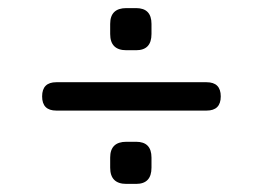

<svg xmlns="http://www.w3.org/2000/svg" viewBox="-20 -603 649 474"><path d="M119 -330Q84 -330 84 -365Q84 -400 119 -400H490Q525 -400 525 -365Q525 -330 490 -330ZM292 -149Q252 -149 252 -189V-214Q252 -253 292 -253H316Q354 -253 354 -214V-189Q354 -149 316 -149ZM292 -479Q252 -479 252 -519V-544Q252 -583 292 -583H316Q354 -583 354 -544V-519Q354 -479 316 -479Z"/></svg>

Font: Jura Light
Style: Bold
Weight: 700
Version: Version 5.104